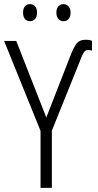

<svg xmlns="http://www.w3.org/2000/svg" viewBox="-20 -913 476 933"><path d="M177 0V-277L0 -714H59L205 -342L319 -634Q336 -679 350.5 -699.5Q365 -720 398 -720Q413 -720 427 -715V-667Q418 -670 408 -670Q396 -670 388.5 -660Q381 -650 369 -618L232 -278V0ZM92 -852Q92 -871 101 -882Q110 -893 126 -893Q141 -893 150.5 -882Q160 -871 160 -852Q160 -832 150.5 -821Q141 -810 126 -810Q110 -810 101 -821Q92 -832 92 -852ZM254 -852Q254 -871 263.5 -882Q273 -893 288 -893Q303 -893 313 -882Q323 -871 323 -852Q323 -832 313.5 -821Q304 -810 288 -810Q273 -810 263.5 -821Q254 -832 254 -852Z"/></svg>

Font: Noto Sans Condensed Light
Style: Regular
Weight: 300
Width: 3
Designer: Monotype Design Team
Foundry: Monotype Imaging Inc.
Version: Version 2.013; ttfautohint (v1.8.4.7-5d5b)